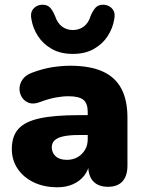

<svg xmlns="http://www.w3.org/2000/svg" viewBox="-20 -781 608 812"><path d="M223 11Q166 11 122.5 -10Q79 -31 54.5 -67.5Q30 -104 30 -151Q30 -205 58 -236Q86 -267 148 -280.5Q210 -294 313 -294H368V-210H313Q274 -210 248.5 -204.5Q223 -199 211 -187.5Q199 -176 199 -158Q199 -135 215.5 -120Q232 -105 263 -105Q288 -105 307.5 -116Q327 -127 339 -146.5Q351 -166 351 -192V-308Q351 -344 332.5 -359Q314 -374 269 -374Q245 -374 215 -368.5Q185 -363 148 -349Q121 -339 102 -346Q83 -353 72.5 -370Q62 -387 62.5 -407Q63 -427 75.5 -445Q88 -463 114 -473Q162 -491 202.5 -497Q243 -503 277 -503Q359 -503 412.5 -479.5Q466 -456 492.5 -407.5Q519 -359 519 -283V-81Q519 -37 498 -14Q477 9 437 9Q396 9 374.5 -14Q353 -37 353 -81V-107L359 -93Q354 -61 336 -38Q318 -15 289 -2Q260 11 223 11ZM288 -553Q236 -553 199 -574Q162 -595 140.5 -628.5Q119 -662 113 -699Q107 -726 120 -742.5Q133 -759 156 -761Q179 -762 191 -749.5Q203 -737 213 -713Q223 -683 242.5 -668.5Q262 -654 288 -654Q314 -654 334 -668.5Q354 -683 363 -713Q373 -737 385 -749.5Q397 -762 420 -761Q443 -759 456 -742.5Q469 -726 463 -699Q457 -662 435.5 -628.5Q414 -595 377 -574Q340 -553 288 -553Z"/></svg>

Font: Nunito ExtraLight Black
Style: Regular
Weight: 900
Version: Version 3.602